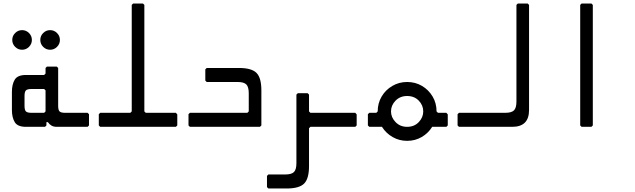

<svg xmlns="http://www.w3.org/2000/svg" viewBox="-20 -724 3624 1096"><path d="M480 0H304Q286 0 274 -7Q262 -14 253 -27H245V-8L237 0H128Q80 0 64 -27Q48 -54 48 -96V-200Q48 -242 64 -269Q80 -296 128 -296H232L240 -304V-336L248 -344H304L312 -336V-120Q312 -96 320 -88Q328 -80 352 -80H480L488 -72V-8ZM120 -120Q120 -96 128 -88Q136 -80 160 -80H232L240 -88V-208L232 -216H160Q136 -216 128 -208Q120 -200 120 -176ZM106 -440Q83 -440 66.5 -456.5Q50 -473 50 -496Q50 -519 66.5 -535.5Q83 -552 106 -552Q129 -552 145.5 -535.5Q162 -519 162 -496Q162 -473 145.5 -456.5Q129 -440 106 -440ZM266 -440Q243 -440 226.5 -456.5Q210 -473 210 -496Q210 -519 226.5 -535.5Q243 -552 266 -552Q289 -552 305.5 -535.5Q322 -519 322 -496Q322 -473 305.5 -456.5Q289 -440 266 -440Z M552 0 544 -8V-72L552 -80H724L732 -88V-696L740 -704H796L804 -696V-88L812 -80H984L992 -71V-8L984 0Z M1064 0 1056 -8V-72L1064 -80H1392L1400 -88V-192Q1400 -228 1386 -242Q1372 -256 1336 -256H1160L1152 -264V-328L1160 -336H1344Q1416 -336 1444 -308Q1472 -280 1472 -208V-8L1464 0Z M1512 352 1504 344V280L1512 272H1608Q1644 272 1658 258Q1672 244 1672 208V-184L1680 -192H1736L1744 -184V-88L1752 -80H2008L2016 -71V-8L2008 0H1752L1744 8V224Q1744 296 1716 324Q1688 352 1616 352Z M2304 80Q2259 80 2221.5 58.5Q2184 37 2161 1V0H2088L2080 -8V-72L2088 -80H2128L2136 -88Q2136 -135 2158.5 -173Q2181 -211 2219.5 -233.5Q2258 -256 2304 -256Q2351 -256 2389 -233.5Q2427 -211 2449.5 -173Q2472 -135 2472 -88L2480 -80H2528L2536 -71V-8L2528 0H2447Q2425 36 2387.5 58Q2350 80 2304 80ZM2212 -88Q2212 -54 2238 -27Q2264 0 2304 0Q2345 0 2370.5 -27Q2396 -54 2396 -88Q2396 -123 2370.5 -149.5Q2345 -176 2304 -176Q2264 -176 2238 -149.5Q2212 -123 2212 -88Z M2904 0H2600L2592 -8V-72L2600 -80H2864Q2900 -80 2914 -94Q2928 -108 2928 -144V-696L2936 -704H2992L3000 -696V-96Q3000 -48 2976 -24Q2952 0 2904 0Z M3300 0 3292 -8V-696L3300 -704H3356L3364 -696V-8L3356 0Z"/></svg>

Font: Hasubi Mono
Style: Regular
Weight: 400
Designer: Eli Heuer
Foundry: Eli Heuer
Version: Version 1.000